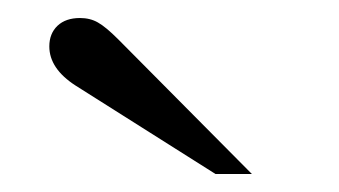

<svg xmlns="http://www.w3.org/2000/svg" viewBox="-20 -698 373 211"><path d="M256.8 -506.8H216.8L63 -604Q34.2 -622.6 34.2 -647Q34.2 -661.1 43.2 -669.7Q52.2 -678.2 67.9 -678.2Q79.1 -678.2 87.6 -673.3Q96.2 -668.5 109.9 -654.8Z"/></svg>

Font: Accordance
Style: Regular
Weight: 400
Version: Version 1.1 (build May 11, 2018) Miklal Software Solutions, 